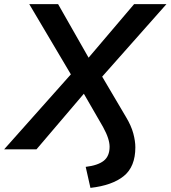

<svg xmlns="http://www.w3.org/2000/svg" viewBox="-65 -725 828 932"><path d="M374 187 351 85Q410 78 438.5 55.5Q467 33 467 -13Q467 -31 459.5 -54.5Q452 -78 435 -109L342 -270L112 0H-45L279 -364L77 -705H217L365 -445L586 -705H743L431 -353L546 -158Q572 -115 582 -77.5Q592 -40 592 -10Q592 84 536 129.5Q480 175 374 187Z"/></svg>

Font: Nunito Sans
Style: Bold Italic
Weight: 700
Italic angle: -9°
Designer: Vernon Adams
Foundry: Vernon Adams
Version: Version 3.006; ttfautohint (v1.8.3)